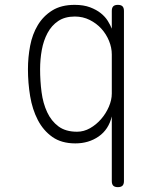

<svg xmlns="http://www.w3.org/2000/svg" viewBox="-20 -580 640 790"><path d="M465 -560Q478 -560 484 -554Q490 -548 490 -535V165Q490 178 484 184Q478 190 465 190Q452 190 446 184Q440 178 440 165V-101Q427 -47 386 -18.5Q345 10 290 10Q233 10 195.5 -16.5Q158 -43 135.5 -86.5Q113 -130 104 -184.5Q95 -239 95 -295Q95 -344 104 -391.5Q113 -439 135.5 -476.5Q158 -514 195 -537Q232 -560 287 -560Q324 -560 350.5 -550Q377 -540 395 -525.5Q413 -511 423.5 -494Q434 -477 440 -462V-535Q440 -548 446 -554Q452 -560 465 -560ZM288 -512Q247 -512 219.5 -493.5Q192 -475 175.5 -444Q159 -413 152 -374.5Q145 -336 145 -295Q145 -247 151 -201Q157 -155 174 -118.5Q191 -82 220.5 -60Q250 -38 297 -38Q325 -38 350.5 -52.5Q376 -67 396 -90Q416 -113 428 -141Q440 -169 440 -195V-356Q440 -384 428.5 -412Q417 -440 397 -462Q377 -484 349 -498Q321 -512 288 -512Z"/></svg>

Font: Maple Mono Thin
Style: Regular
Weight: 250
Monospace: yes
Designer: subframe7536
Version: Version 7.000